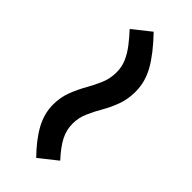

<svg xmlns="http://www.w3.org/2000/svg" viewBox="5 -636 566 566"><g transform="rotate(-45 288.0 -352.5)"><path d="M380 -279.2Q348.6 -279.2 322.4 -288.8Q296.2 -298.4 273.5 -311.7Q250.8 -325 228.4 -334.6Q206 -344.2 182 -344.2Q155.6 -344.2 131.9 -331.9Q108.2 -319.6 79 -292.6L34.6 -348.4Q73.2 -386.2 108.4 -405.4Q143.6 -424.6 180.8 -424.6Q211.4 -424.6 237 -414.8Q262.6 -405 285.5 -391.9Q308.4 -378.8 331.4 -369Q354.4 -359.2 380.4 -359.2Q403.2 -359.2 422.8 -367.8Q442.4 -376.4 461.1 -390.8Q479.8 -405.2 498.2 -422.4L542.6 -366.6Q495.6 -321.6 458 -300.4Q420.4 -279.2 380 -279.2Z"/></g></svg>

Font: MuseoModerno Thin
Style: Regular
Weight: 100
Designer: Pablo Cosgaya, Héctor Gatti, Marcela Romero, and the Authors of The MuseoModerno Project.
Foundry: Omnibus-Type Team
Version: Version 1.003